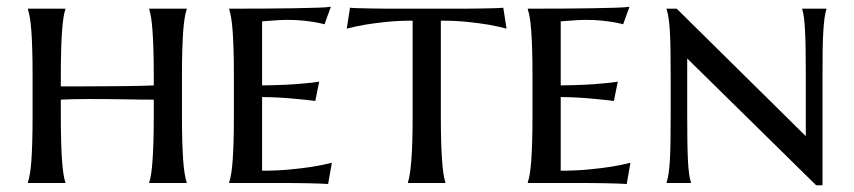

<svg xmlns="http://www.w3.org/2000/svg" viewBox="-20 -551 2572 578"><path d="M442.9 -251Q427.7 -251 405.3 -251.2Q382.8 -251.5 356.4 -252Q330.1 -252.4 301.8 -252.7Q273.4 -252.9 247.1 -252.9Q222.2 -252.9 200.4 -252.4Q178.7 -252 163.1 -251V-201.2Q163.1 -157.2 164.1 -124.5Q165 -91.8 166.7 -68.1Q168.5 -44.4 170.9 -28.3Q173.3 -12.2 176.8 -2V0H64V-2Q67.4 -12.2 70.1 -28.3Q72.8 -44.4 74.5 -68.1Q76.2 -91.8 77.1 -124.5Q78.1 -157.2 78.1 -201.2V-324.2Q78.1 -368.2 77.1 -400.6Q76.2 -433.1 74.5 -456.8Q72.8 -480.5 70.1 -496.6Q67.4 -512.7 64 -522.9V-524.9H176.8V-522.9Q173.3 -512.7 170.9 -496.6Q168.5 -480.5 166.7 -456.8Q165 -433.1 164.1 -400.6Q163.1 -368.2 163.1 -324.2V-291H234.9Q261.7 -291 291.5 -291.3Q321.3 -291.5 349.1 -291.7Q377 -292 401.4 -292.5Q425.8 -293 442.9 -293.9V-324.2Q442.9 -368.2 441.9 -400.6Q440.9 -433.1 439.2 -456.8Q437.5 -480.5 435.1 -496.6Q432.6 -512.7 429.2 -522.9V-524.9H542V-522.9Q538.6 -512.7 535.9 -496.6Q533.2 -480.5 531.5 -456.8Q529.8 -433.1 528.8 -400.6Q527.8 -368.2 527.8 -324.2V-201.2Q527.8 -157.2 528.8 -124.5Q529.8 -91.8 531.5 -68.1Q533.2 -44.4 535.9 -28.3Q538.6 -12.2 542 -2V0H429.2V-2Q432.6 -12.2 435.1 -28.3Q437.5 -44.4 439.2 -68.1Q440.9 -91.8 441.9 -124.5Q442.9 -157.2 442.9 -201.2Z M669.9 -524.9Q717.8 -524.9 768.1 -525.1Q818.4 -525.4 861.3 -526.1Q904.3 -526.9 935.3 -527.8Q966.3 -528.8 976.1 -530.8L957 -478Q943.8 -481.4 927.2 -484.4Q912.6 -486.8 891.8 -489Q871.1 -491.2 843.8 -491.2Q834 -491.2 821.3 -490.5Q808.6 -489.7 796.9 -488.8Q783.2 -487.8 769 -486.8V-293.9Q808.6 -294.4 840.3 -295.9Q872.1 -297.4 894.5 -299.8Q920.9 -301.8 940.9 -305.2L929.2 -247.1Q902.3 -250.5 875 -252.9Q851.6 -255.4 823.2 -257.1Q794.9 -258.8 769 -258.8V-37.1Q814.5 -37.1 852.5 -40.8Q890.6 -44.4 918.9 -48.8Q952.1 -54.2 979 -61L967.8 2.9Q960.4 2.4 944.1 1.7Q927.7 1 909.9 0.7Q892.1 0.5 876.5 0.2Q860.8 0 855 0H669.9V-2Q673.3 -12.2 676 -28.3Q678.7 -44.4 680.4 -68.1Q682.1 -91.8 683.1 -124.5Q684.1 -157.2 684.1 -201.2V-324.2Q684.1 -368.2 683.1 -400.6Q682.1 -433.1 680.4 -456.8Q678.7 -480.5 676 -496.6Q673.3 -512.7 669.9 -522.9V-524.9Z M1222.2 -488.8Q1177.7 -488.8 1141.4 -484.9Q1105 -481 1078.6 -476.6Q1048.3 -471.2 1023.9 -464.8L1033.7 -527.8Q1041 -526.9 1057.6 -526.4Q1074.2 -525.9 1092.5 -525.6Q1110.8 -525.4 1127.2 -525.1Q1143.6 -524.9 1149.9 -524.9H1380.9Q1386.7 -524.9 1402.6 -525.1Q1418.5 -525.4 1436.5 -525.6Q1454.6 -525.9 1471.2 -526.4Q1487.8 -526.9 1495.1 -527.8L1504.9 -464.8Q1481.4 -471.2 1451.2 -476.6Q1425.3 -481 1388.9 -484.9Q1352.5 -488.8 1307.1 -488.8V-201.2Q1307.1 -157.2 1308.1 -124.5Q1309.1 -91.8 1310.8 -68.1Q1312.5 -44.4 1314.9 -28.3Q1317.4 -12.2 1320.8 -2V0H1208V-2Q1211.4 -12.2 1213.9 -28.3Q1216.3 -44.4 1218.3 -68.1Q1220.2 -91.8 1221.2 -124.5Q1222.2 -157.2 1222.2 -201.2Z M1568.8 -524.9Q1616.7 -524.9 1667 -525.1Q1717.3 -525.4 1760.3 -526.1Q1803.2 -526.9 1834.2 -527.8Q1865.2 -528.8 1875 -530.8L1856 -478Q1842.8 -481.4 1826.2 -484.4Q1811.5 -486.8 1790.8 -489Q1770 -491.2 1742.7 -491.2Q1732.9 -491.2 1720.2 -490.5Q1707.5 -489.7 1695.8 -488.8Q1682.1 -487.8 1668 -486.8V-293.9Q1707.5 -294.4 1739.3 -295.9Q1771 -297.4 1793.5 -299.8Q1819.8 -301.8 1839.8 -305.2L1828.1 -247.1Q1801.3 -250.5 1773.9 -252.9Q1750.5 -255.4 1722.2 -257.1Q1693.8 -258.8 1668 -258.8V-37.1Q1713.4 -37.1 1751.5 -40.8Q1789.6 -44.4 1817.9 -48.8Q1851.1 -54.2 1877.9 -61L1866.7 2.9Q1859.4 2.4 1843 1.7Q1826.7 1 1808.8 0.7Q1791 0.5 1775.4 0.2Q1759.8 0 1753.9 0H1568.8V-2Q1572.3 -12.2 1575 -28.3Q1577.6 -44.4 1579.3 -68.1Q1581.1 -91.8 1582 -124.5Q1583 -157.2 1583 -201.2V-324.2Q1583 -368.2 1582 -400.6Q1581.1 -433.1 1579.3 -456.8Q1577.6 -480.5 1575 -496.6Q1572.3 -512.7 1568.8 -522.9V-524.9Z M2456.1 6.8H2437L2048.8 -375V-201.2Q2048.8 -157.2 2049.3 -124.5Q2049.8 -91.8 2051 -68.1Q2052.2 -44.4 2054.4 -28.3Q2056.6 -12.2 2060.1 -2V0H1986.8V-2Q1990.2 -12.2 1992.7 -28.3Q1995.1 -44.4 1996.6 -68.1Q1998 -91.8 1998.5 -124.5Q1999 -157.2 1999 -201.2V-324.2Q1999 -368.2 1998.5 -400.6Q1998 -433.1 1996.6 -456.8Q1995.1 -480.5 1992.7 -496.6Q1990.2 -512.7 1986.8 -522.9V-524.9H2017.1L2405.8 -141.1V-324.2Q2405.8 -368.2 2405.3 -400.6Q2404.8 -433.1 2403.6 -456.8Q2402.3 -480.5 2400.4 -496.6Q2398.4 -512.7 2395 -522.9V-524.9H2467.8V-522.9Q2464.4 -512.7 2462.2 -496.6Q2460 -480.5 2458.5 -456.8Q2457 -433.1 2456.5 -400.6Q2456.1 -368.2 2456.1 -324.2Z"/></svg>

Font: Marcellus SC
Style: Regular
Weight: 400
Designer: Astigmatic (AOETI)
Foundry: Astigmatic (AOETI)
Version: Version 1.001